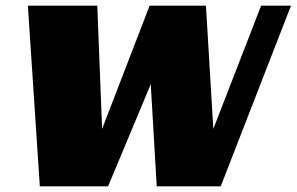

<svg xmlns="http://www.w3.org/2000/svg" viewBox="-20 -655 1043 675"><path d="M78 -635H322L339 -202L506 -635H704L730 -202L898 -635H1003L756 0H531L510 -359L360 0H120Z"/></svg>

Font: Racing Sans One
Style: Regular
Weight: 400
Designer: Pablo Impallari, Rodrigo Fuenzalida
Foundry: Pablo Impallari, Rodrigo Fuenzalida
Version: Version 1.001; ttfautohint (v0.8) -G 200 -r 50